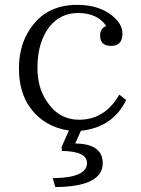

<svg xmlns="http://www.w3.org/2000/svg" viewBox="-20 -528 575 781"><path d="M231 68.8 260.3 2.9Q159.2 -12.2 103 -89.4Q57.1 -152.8 57.1 -249Q57.1 -331.5 91.3 -392.1Q155.8 -508.3 293.9 -508.3Q385.7 -508.3 440.9 -460.4Q478 -429.2 478 -391.1Q478 -341.3 432.1 -341.3Q387.2 -341.3 387.2 -383.3Q387.2 -412.1 412.1 -422.4Q376 -475.1 297.4 -475.1Q225.1 -475.1 180.2 -418Q132.3 -355 132.3 -252Q132.3 -171.9 169.4 -117.2Q218.3 -41 302.2 -41Q406.7 -41 465.3 -143.1L493.2 -121.1Q439 -9.8 309.1 3.9L286.1 55.7Q397.9 57.1 397.9 135.7Q397.9 231.4 205.1 232.9L194.3 196.8Q334 195.3 334 134.8Q334 87.4 231 85.9Z"/></svg>

Font: I.MingCP
Style: Regular
Weight: 400
Designer: I.Font Project
Version: Version 8.000; Sep 06, 2022